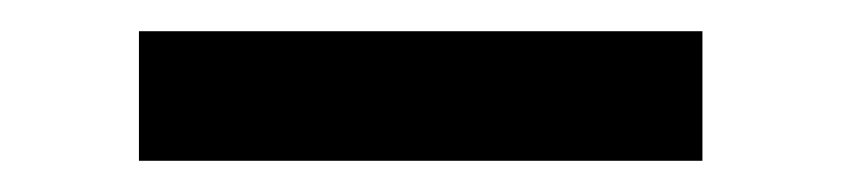

<svg xmlns="http://www.w3.org/2000/svg" viewBox="-20 -363 539 123"><path d="M430 -260H69V-343H430Z"/></svg>

Font: Playfair Display SC
Style: Bold
Weight: 700
Designer: Claus Eggers Sørensen
Foundry: Claus Eggers Sørensen
Version: Version 1.200; ttfautohint (v1.6)